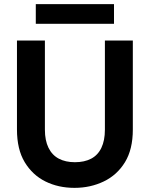

<svg xmlns="http://www.w3.org/2000/svg" viewBox="-20 -896 724 928"><path d="M340 12Q262 12 199.5 -19Q137 -50 99.5 -112Q62 -174 62 -270V-700H197V-269Q197 -217 214.5 -181.5Q232 -146 264.5 -129Q297 -112 342 -112Q388 -112 420.5 -129Q453 -146 470 -181.5Q487 -217 487 -269V-700H622V-270Q622 -174 584 -112Q546 -50 481.5 -19Q417 12 340 12ZM153 -781V-876H531V-781Z"/></svg>

Font: DM Sans 11pt
Style: Bold
Weight: 700
Version: Version 4.004;gftools[0.9.30]